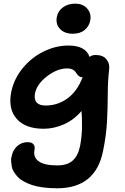

<svg xmlns="http://www.w3.org/2000/svg" viewBox="-20 -763 676 1041"><path d="M375 -580.1Q329.6 -580.1 305.2 -606.2Q280.8 -632.3 288.1 -670.9Q294.4 -704.1 322 -723.6Q349.6 -743.2 386.2 -743.2Q432.1 -743.2 454.3 -714.8Q476.6 -686.5 469.2 -651.9Q464.4 -622.6 439.9 -601.3Q415.5 -580.1 375 -580.1ZM290 257.8Q248.5 257.8 213.6 253.2Q178.7 248.5 153.8 240.2Q128.9 231.9 108.6 220.7Q88.4 209.5 76.4 196.5Q64.5 183.6 55.4 169.2Q46.4 154.8 43.9 140.1Q41.5 125.5 40.3 111.6Q39.1 97.7 43 85Q49.3 50.8 73.2 29.3Q97.2 7.8 128.9 7.8Q152.8 7.8 161.9 19.8Q170.9 31.7 167 50.8Q159.2 89.4 189.7 111.6Q220.2 133.8 291 133.8Q344.7 133.8 374 107.7Q403.3 81.5 414.1 28.8Q423.8 -22 424.6 -73Q425.3 -124 421.9 -161.1Q379.9 -112.3 325.7 -88.6Q271.5 -64.9 216.8 -64.9Q117.2 -64.9 70.1 -119.1Q22.9 -173.3 41 -264.2Q55.2 -335 103 -393.3Q150.9 -451.7 216.8 -483.9Q282.7 -516.1 351.1 -516.1Q444.3 -516.1 465.8 -454.1Q476.6 -464.8 499 -464.8Q538.1 -464.8 556.9 -441.9Q575.7 -418.9 571.8 -387.2Q564.5 -324.2 564.2 -250.2Q564 -176.3 560.1 -103.3Q556.2 -30.3 539.1 54.2Q499 257.8 290 257.8ZM169.9 -257.8Q157.7 -190.9 228 -190.9Q293 -190.9 346.2 -229.7Q399.4 -268.6 428.2 -345.2L426.8 -344.2Q416.5 -344.2 409.7 -349.1Q402.8 -354 397.9 -361.1Q393.1 -368.2 387.7 -375.2Q382.3 -382.3 371.6 -387.2Q360.8 -392.1 345.2 -392.1Q290.5 -392.1 235.6 -349.9Q180.7 -307.6 169.9 -257.8Z"/></svg>

Font: Shantell Sans Normal
Style: Italic
Weight: 600
Italic angle: -11.31°
Designer: Stephen Nixon, Anya Danilova, Shantell Martin
Foundry: Arrow Type
Version: Version 1.006;[559af2be0]